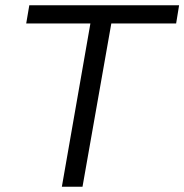

<svg xmlns="http://www.w3.org/2000/svg" viewBox="-20 -706 697 726"><path d="M213.9 0 321.8 -617.2H79.1L90.8 -686H657.2L646 -617.2H400.9L292 0Z"/></svg>

Font: Archivo Light
Style: Italic
Weight: 300
Italic angle: -10°
Designer: Hector Gatti
Foundry: Omnibus-Type
Version: Version 2.001